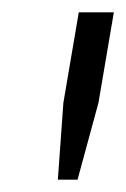

<svg xmlns="http://www.w3.org/2000/svg" viewBox="-20 -706 205 312"><path d="M74 -414 83 -539 108 -686H165L140 -539L106 -414Z"/></svg>

Font: Archivo Expanded Thin
Style: Italic
Weight: 250
Width: 7
Italic angle: -10°
Designer: Hector Gatti
Foundry: Omnibus-Type
Version: Version 2.001